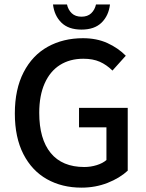

<svg xmlns="http://www.w3.org/2000/svg" viewBox="-20 -840 661 872"><path d="M490.7 -519.5Q463.9 -545.9 432.9 -559.6Q401.9 -573.2 358.4 -573.2Q297.4 -573.2 252.4 -544.9Q207.5 -516.6 182.9 -461.4Q158.2 -406.2 158.2 -327.6Q158.2 -208.5 210.4 -145Q262.7 -81.5 362.8 -81.5Q392.1 -81.5 419.4 -90.1Q446.8 -98.6 463.4 -113.3V-261.7H338.9V-350.1H560.1V-64.9Q523.9 -31.2 468.8 -9.5Q413.6 12.2 350.1 12.2Q261.7 12.2 193.4 -26.1Q125 -64.5 86.2 -140.1Q47.4 -215.8 47.4 -324.7Q47.4 -434.6 87.2 -511.7Q127 -588.9 197 -627.7Q267.1 -666.5 356.9 -666.5Q419.4 -666.5 468 -644.3Q516.6 -622.1 551.3 -586.9ZM284.2 -819.8Q289.6 -795.4 305.9 -779.8Q322.3 -764.2 350.1 -764.2Q377.9 -764.2 394.3 -779.8Q410.6 -795.4 416 -819.8H479.5Q473.6 -769 441.4 -737.3Q409.2 -705.6 350.1 -705.6Q291 -705.6 258.8 -737.3Q226.6 -769 220.7 -819.8Z"/></svg>

Font: Varta
Style: Bold
Weight: 700
Designer: Joana Correia, Viktoriya Grabowska, Eben Sorkin
Foundry: Sorkin Type
Version: Version 1.002; ttfautohint (v1.3) -l 8 -r 24 -G 200 -x 12 -H